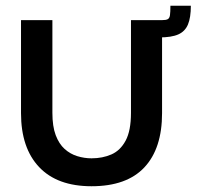

<svg xmlns="http://www.w3.org/2000/svg" viewBox="-20 -633 683 667"><path d="M298 14Q179 14 116 -52.5Q53 -119 53 -240V-563H162V-241Q162 -194 173.5 -163.5Q185 -133 204.5 -115.5Q224 -98 248.5 -90.5Q273 -83 298 -83Q336 -83 367 -96.5Q398 -110 416.5 -144.5Q435 -179 435 -241V-563H543V-240Q543 -117 481.5 -51.5Q420 14 298 14ZM500 -503 501 -563H542Q557 -563 563 -566.5Q569 -570 570.5 -580.5Q572 -591 572 -613H643Q643 -572 633 -548Q623 -524 599.5 -513.5Q576 -503 533 -503Z"/></svg>

Font: Darker Grotesque Light
Style: Bold
Weight: 700
Version: Version 1.000;gftools[0.9.28]